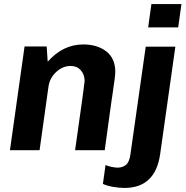

<svg xmlns="http://www.w3.org/2000/svg" viewBox="-20 -740 917 946"><path d="M548 -386Q548 -373 544.5 -347.5Q541 -322 532 -259Q534 -278 496 0H350Q397 -330 397 -340Q397 -373 378 -394Q359 -415 328 -415Q289 -415 257 -385.5Q225 -356 219 -314L175 0H29L101 -511H210L215 -436Q290 -521 390 -521Q460 -521 504 -486.5Q548 -452 548 -386ZM858 -605H710L726 -720H874ZM769 20Q745 186 593 186Q567 186 536 180.5Q505 175 487 166L500 73Q510 78 528.5 82Q547 86 559 86Q584 86 601 72Q618 58 623 18L698 -510H844Z"/></svg>

Font: Chivo
Style: Bold Italic
Weight: 700
Italic angle: -8.05°
Designer: Hector Gatti
Foundry: Omnibus-Type
Version: Version 1.007